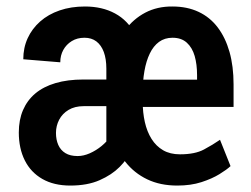

<svg xmlns="http://www.w3.org/2000/svg" viewBox="-20 -558 769 588"><path d="M305.7 -89.4V-347.7Q305.7 -377.4 297.9 -398.7Q290 -419.9 275.1 -431.2Q260.3 -442.4 238.8 -442.4Q216.3 -442.4 199.7 -432.1Q183.1 -421.9 173.8 -405Q164.6 -388.2 164.6 -367.2L51.3 -376.5Q51.3 -411.6 64.7 -440.9Q78.1 -470.2 103 -492.2Q127.9 -514.2 162.6 -526.1Q197.3 -538.1 240.2 -538.1Q293 -538.1 332.3 -516.8Q371.6 -495.6 393.8 -453.1Q416 -410.6 416 -346.7V-106.4ZM324.7 -314.5 325.2 -232.9H236.3Q209 -232.9 189.9 -221.4Q170.9 -210 161.1 -191.2Q151.4 -172.4 151.4 -150.9Q151.4 -130.4 158.4 -114.3Q165.5 -98.1 180.2 -89.1Q194.8 -80.1 217.8 -80.1Q235.8 -80.1 255.1 -88.6Q274.4 -97.2 291 -110.8Q307.6 -124.5 317.9 -139.6Q328.1 -154.8 328.1 -168L380.9 -94.7Q370.1 -70.8 346.2 -46.6Q322.3 -22.5 284.9 -6.1Q247.6 10.3 195.3 10.3Q145 10.3 109.6 -10Q74.2 -30.3 55.9 -66.9Q37.6 -103.5 37.6 -152.3Q37.6 -190.9 50.5 -220.9Q63.5 -251 88.1 -271.7Q112.8 -292.5 149.9 -303.5Q187 -314.5 235.4 -314.5ZM522.9 10.3Q470.7 10.3 430.9 -8.8Q391.1 -27.8 363.8 -62.5Q336.4 -97.2 322.5 -144Q308.6 -190.9 308.6 -247.1V-275.4Q308.6 -333.5 322.5 -381.6Q336.4 -429.7 362.3 -464.8Q388.2 -500 425 -519.3Q461.9 -538.6 508.3 -538.1Q553.2 -538.1 588.1 -521.7Q623 -505.4 646.7 -474.1Q670.4 -442.9 682.9 -398.9Q695.3 -355 695.3 -299.8V-230.5H359.9V-314H583.5V-328.1Q583.5 -360.8 576.2 -386.5Q568.8 -412.1 552.2 -427.2Q535.6 -442.4 508.3 -442.4Q484.4 -442.4 467 -429.7Q449.7 -417 438.7 -394Q427.7 -371.1 422.4 -340.8Q417 -310.5 417 -275.4V-247.1Q417 -213.4 423.6 -184.1Q430.2 -154.8 444.1 -132.6Q458 -110.4 479.5 -97.9Q501 -85.4 531.2 -85.4Q577.1 -85.4 604.5 -100.1Q631.8 -114.7 653.8 -129.9L686 -49.3Q674.8 -38.6 652.1 -24.7Q629.4 -10.7 596.9 -0.2Q564.5 10.3 522.9 10.3Z"/></svg>

Font: Roboto Condensed Medium
Style: Regular
Weight: 500
Designer: Christian Robertson
Foundry: Google
Version: Version 3.0